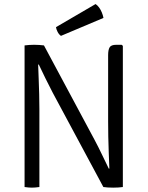

<svg xmlns="http://www.w3.org/2000/svg" viewBox="-20 -902 712 926"><path d="M98.5 -683Q108 -684.5 121.2 -685.2Q134.5 -686 144.5 -686Q156 -686 169 -685.2Q182 -684.5 192 -683L171 -591L164 -590.5Q165 -560 166.5 -523.2Q168 -486.5 169 -448.2Q170 -410 170 -375V0Q160 1.5 151 2.2Q142 3 134 3Q126 3 117 2.2Q108 1.5 98.5 0ZM235 -453.5Q216 -489.5 199.5 -523.5Q183 -557.5 167 -591L130 -637L192 -683L435 -229.5Q454.5 -193 471.5 -157.2Q488.5 -121.5 504.5 -89L541.5 -51.5L478.5 0ZM572.5 -681V0Q563 1.5 551.5 2.2Q540 3 526 3Q511.5 3 499.8 2.2Q488 1.5 478.5 0L500.5 -89H507.5Q506 -125.5 504.5 -165Q503 -204.5 502.2 -243.5Q501.5 -282.5 501.5 -317V-636.5Q501.5 -661.5 508.8 -673.8Q516 -686 541 -686H566.5ZM441 -882.5Q450 -876.5 457.8 -866Q465.5 -855.5 471 -842.2Q476.5 -829 479 -815.5L274 -729Q264 -736 257.8 -748.2Q251.5 -760.5 250 -771Z"/></svg>

Font: Signika Light
Style: Regular
Weight: 300
Designer: Anna Giedry
Foundry: Anna Giedry
Version: Version 2.000